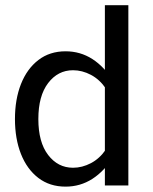

<svg xmlns="http://www.w3.org/2000/svg" viewBox="-20 -712 587 737"><path d="M472.7 0V-692.1H382.6V0ZM37.4 -255.1Q37.4 -179.4 60.5 -120.8Q83.7 -62.3 127.3 -28.9Q170.9 4.4 231.7 4.4Q288.1 4.4 334.4 -25.3Q380.6 -54.9 414.6 -109.9L386.2 -137.9Q362.5 -103.3 329 -85.7Q295.4 -68.1 260.3 -68.1Q202.4 -68.1 164.8 -117.1Q127.2 -166 127.2 -255.1Q127.2 -344 164.8 -393.2Q202.4 -442.4 260.3 -442.4Q295.4 -442.4 329 -424.7Q362.5 -407 386.2 -372.3L414.6 -400.6Q380.6 -455.8 334.4 -485.5Q288.1 -515.1 231.7 -515.1Q170.9 -515.1 127.3 -481.6Q83.7 -448 60.5 -389.4Q37.4 -330.8 37.4 -255.1Z"/></svg>

Font: Estedad-FD-VF Thin
Style: Regular
Weight: 100
Designer: Amin Abedi
Version: Version 5.0